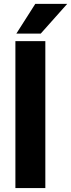

<svg xmlns="http://www.w3.org/2000/svg" viewBox="-20 -960 363 980"><path d="M211.4 -750V0H58.6V-750ZM63.5 -788.6 160.2 -940.4H323.2L188 -788.6Z"/></svg>

Font: Vazirmatn UI ExtraBold
Style: Regular
Weight: 800
Designer: Saber Rastikerdar
Foundry: Saber Rastikerdar
Version: Version 33.003